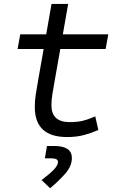

<svg xmlns="http://www.w3.org/2000/svg" viewBox="-20 -694 626 986"><path d="M324.2 9.8Q158.7 9.8 158.7 -144.5Q158.7 -175.8 163.1 -205.3Q167.5 -234.9 176.8 -287.1L204.1 -442.4H70.3L84 -517.6H217.3L244.6 -673.8H330.1L302.7 -517.6H536.1L522.5 -442.4H289.6L262.2 -287.1Q253.4 -236.8 248.8 -209.2Q244.1 -181.6 244.1 -152.8Q244.1 -66.9 338.4 -66.9Q375 -66.9 402.8 -73.2Q430.7 -79.6 469.2 -96.2L484.9 -26.4Q450.7 -11.2 412.1 -0.7Q373.5 9.8 324.2 9.8ZM237.3 272.5 193.4 230.5Q232.4 201.7 255.1 178.5Q277.8 155.3 277.8 137.7Q277.8 119.1 243.7 119.1H210.4L221.2 55.7H257.8Q349.1 55.7 349.1 117.2Q349.1 158.7 315.7 197Q282.2 235.4 237.3 272.5Z"/></svg>

Font: Cascadia Code NF SemiLight
Style: Italic
Weight: 350
Italic angle: -10°
Monospace: yes
Designer: Aaron Bell
Foundry: Saja Typeworks
Version: Version 2404.023; ttfautohint (v1.8.4)